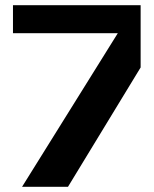

<svg xmlns="http://www.w3.org/2000/svg" viewBox="-20 -720 592 740"><path d="M522 -460 242 0H65L434 -592H30V-700H522Z"/></svg>

Font: Fivo Sans Modern
Style: Regular
Weight: 700
Designer: Alexander Slobzheninov
Foundry: Alexander Slobzheninov
Version: 1.0